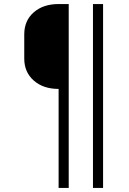

<svg xmlns="http://www.w3.org/2000/svg" viewBox="-20 -750 640 950"><path d="M270 180V-310Q194 -310 147 -351.5Q100 -393 100 -460V-580Q100 -648 147 -689Q194 -730 270 -730H320V180ZM440 180V-730H490V180Z"/></svg>

Font: Pitagon Sans Mono Thin
Style: Regular
Weight: 100
Monospace: yes
Designer: Travis Tran
Foundry: Pitagon
Version: Version 1.001; ttfautohint (v1.8.4.7-5d5b);gftools[0.9.26]